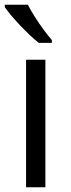

<svg xmlns="http://www.w3.org/2000/svg" viewBox="-24 -786 296 806"><path d="M166.5 0H85.4V-535.2H166.5ZM92.8 -766.1Q104.5 -743.7 121.8 -716.1Q139.2 -688.5 158.4 -662.4Q177.7 -636.2 193.8 -617.7V-606H138.7Q121.1 -620.1 100.3 -639.6Q79.6 -659.2 59.1 -680.9Q38.6 -702.6 22 -722.4Q5.4 -742.2 -3.9 -756.3V-766.1Z"/></svg>

Font: Wonky
Style: Regular
Weight: 400
Designer: Monotype Design Team
Foundry: Monotype Imaging Inc.
Version: Version 3.000